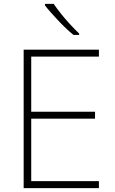

<svg xmlns="http://www.w3.org/2000/svg" viewBox="-20 -970 591 990"><path d="M490 0H102V-714H490V-678H141V-394H470V-358H141V-36H490ZM257 -950Q271 -929 293.5 -900.5Q316 -872 341.5 -844.5Q367 -817 388 -797V-790H359Q339 -806 318.5 -825.5Q298 -845 278.5 -866Q259 -887 241.5 -906.5Q224 -926 212 -942V-950Z"/></svg>

Font: Noto Sans Khmer ExtraLight
Style: Regular
Weight: 250
Version: Version 2.003